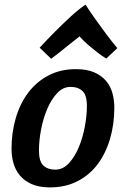

<svg xmlns="http://www.w3.org/2000/svg" viewBox="-20 -802 546 833"><path d="M309 -502Q242 -502 190 -474.5Q138 -447 102.5 -400Q67 -353 48.5 -290Q30 -227 30 -156Q30 -124 38.5 -94Q47 -64 66.5 -40.5Q86 -17 118 -3Q150 11 197 11Q264 11 316.5 -16Q369 -43 404 -90Q439 -137 457.5 -200Q476 -263 476 -335Q476 -367 468 -397Q460 -427 440.5 -450.5Q421 -474 389 -488Q357 -502 309 -502ZM286 -425Q319 -425 338 -407Q357 -389 357 -342Q357 -301 348 -252.5Q339 -204 321.5 -162.5Q304 -121 278.5 -93.5Q253 -66 220 -66Q187 -66 168 -84Q149 -102 149 -149Q149 -191 158 -239Q167 -287 184.5 -328.5Q202 -370 227.5 -397.5Q253 -425 286 -425ZM202 -547Q221 -561 241 -577Q258 -591 280 -608.5Q302 -626 325 -644Q345 -622 365 -605Q385 -588 402 -575Q421 -560 441 -548L489 -593Q465 -622 441 -654Q421 -681 396.5 -715Q372 -749 351 -782Q320 -761 285.5 -729Q251 -697 221 -667Q186 -632 152 -595Z"/></svg>

Font: Amaranth
Style: Italic
Weight: 400
Designer: Gesine Todt
Foundry: Gesine Todt
Version: Version 1.001